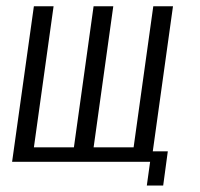

<svg xmlns="http://www.w3.org/2000/svg" viewBox="-20 -515 638 611"><path d="M447.2 75.5 457.7 0H18.5L87.8 -495H150.5L87.9 -46.2H215.2L277.8 -495H340.5L277.9 -46.2H405.2L467.8 -495H530.5L466.2 -33.4H514L499.3 75.5Z"/></svg>

Font: Alumni Sans SC Thin
Style: Italic
Weight: 100
Italic angle: -8°
Designer: Robert E. Leuschke
Foundry: Robert E. Leuschke
Version: Version 1.016